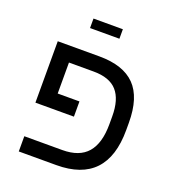

<svg xmlns="http://www.w3.org/2000/svg" viewBox="-139 -878 888 984"><g transform="rotate(20 305.0 -385.5)"><path d="M463.9 -333Q463.9 -425.3 423.3 -470.7Q382.8 -516.1 295.9 -516.1H161.1V-347.2H279.8V-264.2H69.8V-599.1H296.9Q427.7 -599.1 491.5 -533.9Q555.2 -468.8 555.2 -331.1V-291Q555.2 0 279.8 0H75.2V-83H282.2Q375 -83 419.4 -134.5Q463.9 -186 463.9 -290ZM202.1 -771H362.3V-719.2H202.1Z"/></g></svg>

Font: Liberation Sans
Style: Regular
Weight: 400
Designer: Steve Matteson
Foundry: Ascender Corporation
Version: Version 2.00.1